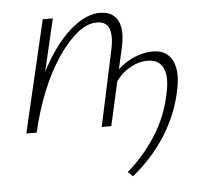

<svg xmlns="http://www.w3.org/2000/svg" viewBox="-47 -463 729 700"><g transform="rotate(-5 317.5 -113.0)"><path d="M47 0Q69 -91 102 -167.5Q135 -244 175 -299Q215 -354 258.5 -384.5Q302 -415 343 -415Q374 -415 393 -399.5Q412 -384 417 -354.5Q422 -325 412 -281L349 0H314L374 -280Q384 -327 374 -354Q364 -381 329 -381Q293 -381 256.5 -351Q220 -321 185 -269Q150 -217 122 -148Q94 -79 76 0ZM38 0 134 -410H171L75 0ZM412 189 394 172Q452 123 496.5 55Q541 -13 558 -92Q574 -158 559 -192Q544 -226 501 -226Q468 -226 434.5 -206.5Q401 -187 379 -152L362 -167Q383 -196 409.5 -216.5Q436 -237 465.5 -247.5Q495 -258 522 -258Q557 -258 577.5 -240Q598 -222 604 -187.5Q610 -153 598 -102Q580 -19 532 56Q484 131 412 189Z"/></g></svg>

Font: Ysabeau Infant ExtraLight
Style: Italic
Weight: 250
Italic angle: -12°
Designer: Christian Thalmann (Catharsis Fonts)
Version: Version 2.001;gftools[0.9.30]; featfreeze: ss01,ss02,lnum